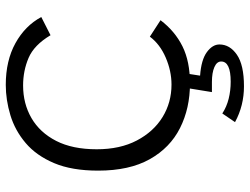

<svg xmlns="http://www.w3.org/2000/svg" viewBox="-120 -548 865 665"><g transform="rotate(-90 312.5 -215.5)"><path d="M356 10Q270 10 201.5 -24.5Q133 -59 93.5 -129.5Q54 -200 54 -308Q54 -399 80 -460.5Q106 -522 149.5 -559Q193 -596 246 -612Q299 -628 351 -628Q435 -628 495.5 -594.5Q556 -561 586 -505L523 -473Q489 -530 444.5 -549Q400 -568 349 -568Q286 -568 236 -539Q186 -510 157 -453.5Q128 -397 128 -313Q128 -232 158.5 -174Q189 -116 239.5 -85Q290 -54 352 -54Q399 -54 445.5 -74Q492 -94 518 -129L575 -92Q537 -42 484.5 -16Q432 10 356 10ZM346 197Q279 197 222 166L252 122Q275 137 303 144Q331 151 362 151Q432 151 432 118Q432 103 412.5 94.5Q393 86 361 86H326L340 0H390L383 45Q438 49 464.5 68.5Q491 88 491 112Q491 148 455.5 172.5Q420 197 346 197Z"/></g></svg>

Font: Inconsolata Expanded Thin
Style: Regular
Weight: 100
Width: 7
Monospace: yes
Designer: Raph Levien, Cyreal, Brenton Simpson
Foundry: Raph Levien, Cyreal, Google
Version: Version 3.100; ttfautohint (v1.8.4.7-5d5b)